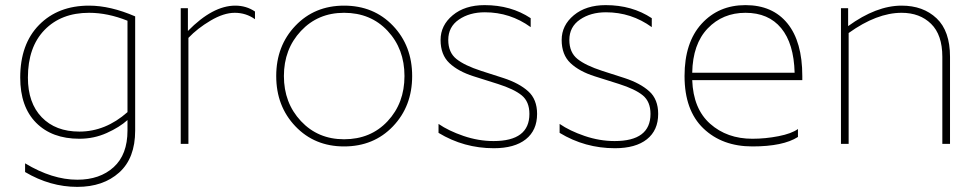

<svg xmlns="http://www.w3.org/2000/svg" viewBox="-20 -562 3815 750"><path d="M290 -48Q392 -48 478 -124V-481Q401 -512 328 -512Q219 -512 154 -445Q89 -378 89 -259Q89 -160 143 -104Q197 -48 290 -48ZM508 -52Q508 56 445.5 112Q383 168 282 168Q176 168 78 110V76Q184 140 282 140Q370 140 424 91Q478 42 478 -52V-93Q447 -65 397 -42.5Q347 -20 290 -20Q183 -20 121 -82.5Q59 -145 59 -259Q59 -390 133 -465Q207 -540 328 -540Q411 -540 508 -498Z M686 -530H714V-441Q811 -540 899 -540Q942 -540 976 -517V-487Q941 -512 897 -512Q854 -512 802.5 -481.5Q751 -451 716 -414V0H686Z M1324 10Q1440 10 1515 -68.5Q1590 -147 1590 -265Q1590 -383 1515 -461.5Q1440 -540 1324 -540Q1209 -540 1134 -461.5Q1059 -383 1059 -265Q1059 -147 1134 -68.5Q1209 10 1324 10ZM1324 -18Q1222 -18 1155.5 -89Q1089 -160 1089 -265Q1089 -370 1155.5 -441Q1222 -512 1324 -512Q1428 -512 1494 -441.5Q1560 -371 1560 -265Q1560 -159 1494 -88.5Q1428 -18 1324 -18Z M1947 -257Q2008 -237 2043 -205.5Q2078 -174 2078 -117Q2078 -53 2034 -18Q1990 17 1909 17Q1792 17 1693 -43V-78Q1732 -51 1790.5 -31Q1849 -11 1908 -11Q2048 -11 2048 -117Q2048 -165 2018 -189.5Q1988 -214 1925 -234L1830 -264Q1770 -283 1735.5 -315.5Q1701 -348 1701 -406Q1701 -463 1748.5 -502.5Q1796 -542 1873 -542Q1976 -542 2053 -491V-456Q1973 -514 1874 -514Q1814 -514 1772.5 -485.5Q1731 -457 1731 -406Q1731 -357 1763 -331.5Q1795 -306 1860 -285Z M2420 -257Q2481 -237 2516 -205.5Q2551 -174 2551 -117Q2551 -53 2507 -18Q2463 17 2382 17Q2265 17 2166 -43V-78Q2205 -51 2263.5 -31Q2322 -11 2381 -11Q2521 -11 2521 -117Q2521 -165 2491 -189.5Q2461 -214 2398 -234L2303 -264Q2243 -283 2208.5 -315.5Q2174 -348 2174 -406Q2174 -463 2221.5 -502.5Q2269 -542 2346 -542Q2449 -542 2526 -491V-456Q2446 -514 2347 -514Q2287 -514 2245.5 -485.5Q2204 -457 2204 -406Q2204 -357 2236 -331.5Q2268 -306 2333 -285Z M3097 -27Q3039 10 2919 10Q2801 10 2727.5 -60.5Q2654 -131 2654 -265Q2654 -396 2720.5 -469Q2787 -542 2892 -542Q2998 -542 3056 -470.5Q3114 -399 3114 -265V-249H2684Q2688 -137 2754 -78.5Q2820 -20 2919 -20Q2970 -20 3021 -30Q3072 -40 3097 -58ZM2892 -512Q2803 -512 2744.5 -451Q2686 -390 2684 -278H3084Q3081 -392 3031.5 -452Q2982 -512 2892 -512Z M3502 -512Q3405 -512 3295 -433V0H3265V-530H3293V-460Q3403 -540 3502 -540Q3586 -540 3638.5 -490.5Q3691 -441 3691 -340V0H3661V-340Q3661 -426 3617 -469Q3573 -512 3502 -512Z"/></svg>

Font: Roundo ExtraLight
Style: Regular
Weight: 250
Designer: Namrata Goyal (Gurmukhi), Shiva Nallaperumal (Latin)
Foundry: Indian Type Foundry
Version: Version 1.000;PS 1.0;hotconv 1.0.88;makeotf.lib2.5.647800